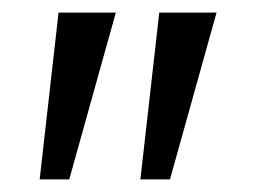

<svg xmlns="http://www.w3.org/2000/svg" viewBox="-20 -760 407 305"><path d="M73 -740H164L90 -475H43ZM233 -740H324L250 -475H203Z"/></svg>

Font: Lexend HM
Style: Regular
Weight: 400
Designer: Bonnie Shaver-Troup, Thomas Jockin, Octavio Pardo
Foundry: Lexend
Version: Version 1.091